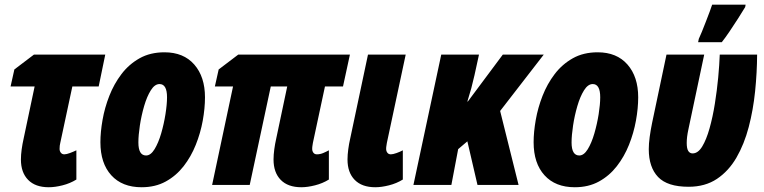

<svg xmlns="http://www.w3.org/2000/svg" viewBox="-20 -785 3241 815"><path d="M187 9.8Q129.9 9.8 99.4 -21.5Q68.8 -52.7 68.8 -107.9Q68.8 -127.9 72 -151.1Q75.2 -174.3 80.1 -195.8L127 -418H24.9L41 -490.2L124 -553.2H426.8L398.9 -418H287.1L235.8 -178.2Q232.9 -167.5 232.9 -152.8Q232.9 -143.6 238.3 -136.7Q243.7 -129.9 252.9 -129.9Q262.2 -129.9 277.1 -135.5Q292 -141.1 304.2 -147V-22.9Q277.3 -6.3 245.4 1.7Q213.4 9.8 187 9.8Z M581.1 9.8Q498.5 9.8 452.4 -41Q406.2 -91.8 406.2 -181.2Q406.2 -224.6 415.3 -276.1Q424.3 -327.6 444.1 -378.2Q463.9 -428.7 495.6 -470.5Q527.3 -512.2 572.5 -537.6Q617.7 -563 678.2 -563Q759.3 -563 804.7 -511Q850.1 -459 850.1 -372.1Q850.1 -325.2 840.6 -272.7Q831.1 -220.2 811 -170.2Q791 -120.1 759.3 -79.3Q727.5 -38.6 683.3 -14.4Q639.2 9.8 581.1 9.8ZM600.1 -125Q619.6 -125 636 -151.6Q652.3 -178.2 664.1 -218.5Q675.8 -258.8 682.4 -300.5Q689 -342.3 689 -372.1Q689 -428.2 657.2 -428.2Q636.7 -428.2 620.1 -401.6Q603.5 -375 591.8 -334.7Q580.1 -294.4 573.7 -252.4Q567.4 -210.4 567.4 -180.2Q567.4 -125 600.1 -125Z M1259.3 9.8Q1202.1 9.8 1171.6 -21.5Q1141.1 -52.7 1141.1 -107.9Q1141.1 -127.9 1144.3 -151.4Q1147.5 -174.8 1152.3 -195.8L1199.2 -418H1129.4L1040 0H880.4L969.2 -418H892.1L908.2 -490.2L991.2 -553.2H1465.3L1436 -418H1359.4L1308.1 -178.2Q1307.6 -172.9 1306.4 -167Q1305.2 -161.1 1305.2 -152.8Q1305.2 -143.6 1310.3 -136.7Q1315.4 -129.9 1325.2 -129.9Q1338.9 -129.9 1352.1 -135.5Q1365.2 -141.1 1376 -147V-22.9Q1349.1 -6.3 1317.1 1.7Q1285.2 9.8 1259.3 9.8Z M1573.2 9.8Q1516.1 9.8 1485.6 -21.5Q1455.1 -52.7 1455.1 -107.9Q1455.1 -127.9 1458.3 -151.4Q1461.4 -174.8 1466.3 -195.8L1542 -553.2H1702.1L1622.1 -178.2Q1621.6 -172.9 1620.4 -167Q1619.1 -161.1 1619.1 -152.8Q1619.1 -143.6 1624.3 -136.7Q1629.4 -129.9 1639.2 -129.9Q1647.9 -129.9 1663.1 -135.3Q1678.2 -140.6 1689.9 -147V-22.9Q1663.1 -6.3 1631.1 1.7Q1599.1 9.8 1573.2 9.8Z M1734.9 0 1853 -553.2H2013.2L1994.1 -465.8Q1987.8 -437.5 1980.5 -410.4Q1973.1 -383.3 1963.9 -354H1965.8L2114.3 -553.2H2288.1L2103 -314L2181.2 0H2006.8L1963.9 -185.1L1924.8 -151.9L1896 0Z M2419.9 9.8Q2337.4 9.8 2291.3 -41Q2245.1 -91.8 2245.1 -181.2Q2245.1 -224.6 2254.2 -276.1Q2263.2 -327.6 2283 -378.2Q2302.7 -428.7 2334.5 -470.5Q2366.2 -512.2 2411.4 -537.6Q2456.5 -563 2517.1 -563Q2598.1 -563 2643.6 -511Q2689 -459 2689 -372.1Q2689 -325.2 2679.4 -272.7Q2669.9 -220.2 2649.9 -170.2Q2629.9 -120.1 2598.1 -79.3Q2566.4 -38.6 2522.2 -14.4Q2478 9.8 2419.9 9.8ZM2439 -125Q2458.5 -125 2474.9 -151.6Q2491.2 -178.2 2502.9 -218.5Q2514.6 -258.8 2521.2 -300.5Q2527.8 -342.3 2527.8 -372.1Q2527.8 -428.2 2496.1 -428.2Q2475.6 -428.2 2459 -401.6Q2442.4 -375 2430.7 -334.7Q2418.9 -294.4 2412.6 -252.4Q2406.2 -210.4 2406.2 -180.2Q2406.2 -125 2439 -125Z M2902.8 7.8Q2813 7.8 2773.4 -33.7Q2733.9 -75.2 2733.9 -151.9Q2733.9 -175.3 2737.8 -203.9Q2741.7 -232.4 2748 -263.2L2809.1 -553.2H2969.2L2901.9 -234.9Q2895 -203.1 2895 -178.2Q2895 -154.3 2901.6 -144Q2908.2 -133.8 2919.9 -133.8Q2942.9 -133.8 2960.7 -163.1Q2978.5 -192.4 2991.9 -240.2Q3005.4 -288.1 3014.4 -344.5Q3023.4 -400.9 3028.6 -455.8Q3033.7 -510.7 3035.2 -553.2H3193.8Q3193.4 -477.1 3185.3 -397.7Q3177.2 -318.4 3158.2 -245.8Q3139.2 -173.3 3106.2 -116.2Q3073.2 -59.1 3023.2 -25.6Q2973.1 7.8 2902.8 7.8ZM2943.4 -606 2946.3 -620.1Q2951.2 -629.9 2959.2 -649.9Q2967.3 -669.9 2976.3 -693.1Q2985.4 -716.3 2992.7 -736.1Q3000 -755.9 3002.9 -765.1H3145L3143.1 -754.9Q3130.9 -734.4 3113 -706.5Q3095.2 -678.7 3076.9 -651.6Q3058.6 -624.5 3043.9 -606Z"/></svg>

Font: Open Sans Condensed ExtraBold
Style: Italic
Weight: 800
Width: 3
Italic angle: -12°
Designer: Monotype Design Team
Foundry: Monotype Imaging Inc.
Version: Version 3.003; ttfautohint (v1.8.4)